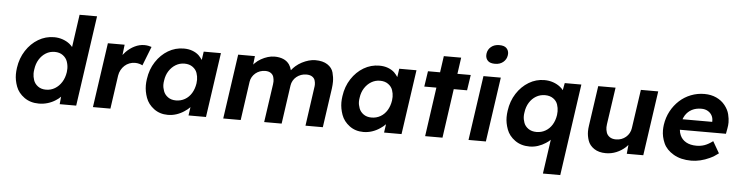

<svg xmlns="http://www.w3.org/2000/svg" viewBox="-55 -1068 6000 1565"><g transform="rotate(5 2945.5 -286.0)"><path d="M277 10Q207 10 157.5 -25.5Q108 -61 89 -112Q70 -163 70 -212Q70 -237 74 -265Q85 -344 125.5 -406.5Q166 -469 225.5 -504.5Q285 -540 355 -540Q392 -540 425 -528.5Q458 -517 483 -497Q496 -486 507 -473L545 -740H688L582 0H447L453 -62Q436 -44 413 -30Q384 -11 349 -0.5Q314 10 277 10ZM325 -108Q365 -108 398 -128Q431 -148 453 -183Q475 -218 482 -265Q484 -280 484 -294Q484 -323 474 -352Q464 -381 437 -401Q410 -421 370 -421Q330 -421 297.5 -401Q265 -381 243.5 -346Q222 -311 216 -265Q213 -247 213 -231Q213 -205 222.5 -176.5Q232 -148 258.5 -128Q285 -108 325 -108Z M719 0 795 -529H932L922 -444Q931 -456 943 -469Q975 -502 1014 -521Q1053 -540 1093 -540Q1110 -540 1125.5 -537Q1141 -534 1152 -530L1091 -374Q1081 -380 1064.5 -384.5Q1048 -389 1030 -389Q1006 -389 984 -380.5Q962 -372 945 -356.5Q928 -341 916.5 -320Q905 -299 901 -274L862 0Z M1332 10Q1266 10 1218 -26Q1170 -62 1151.5 -113.5Q1133 -165 1133 -215Q1133 -239 1137 -266Q1148 -346 1188.5 -408Q1229 -470 1288 -505Q1347 -540 1416 -540Q1455 -540 1486 -528.5Q1517 -517 1539 -497Q1556 -480 1569 -460L1579 -529H1720L1644 0H1501L1511 -69Q1492 -49 1467 -33Q1438 -13 1403.5 -1.5Q1369 10 1332 10ZM1388 -113Q1428 -113 1461 -132Q1494 -151 1515 -185.5Q1536 -220 1543 -266Q1545 -281 1545 -296Q1545 -323 1535.5 -351Q1526 -379 1499 -398.5Q1472 -418 1432 -418Q1393 -418 1360.5 -398.5Q1328 -379 1306 -345Q1284 -311 1278 -266Q1275 -249 1275 -234Q1275 -208 1285.5 -179.5Q1296 -151 1322.5 -132Q1349 -113 1388 -113Z M1785 0 1861 -529H1998L1990 -459Q1995 -465 2001 -471Q2022 -492 2048.5 -507Q2075 -522 2103 -530.5Q2131 -539 2158 -539Q2199 -539 2230 -526Q2261 -513 2280 -486Q2293 -467 2300 -440Q2315 -459 2333 -475Q2356 -495 2383 -509Q2410 -523 2438 -531Q2466 -539 2492 -539Q2554 -539 2591.5 -514.5Q2629 -490 2639.5 -451.5Q2650 -413 2650 -377Q2650 -351 2646 -321L2600 0H2458L2502 -311Q2505 -328 2505 -341Q2505 -358 2499.5 -375.5Q2494 -393 2476.5 -404.5Q2459 -416 2429 -416Q2406 -416 2385.5 -408.5Q2365 -401 2348.5 -387.5Q2332 -374 2321.5 -355.5Q2311 -337 2308 -316L2263 0H2120L2165 -312Q2167 -325 2167 -336Q2167 -354 2161.5 -373Q2156 -392 2138.5 -404Q2121 -416 2093 -416Q2070 -416 2049.5 -408.5Q2029 -401 2013 -387.5Q1997 -374 1986.5 -356Q1976 -338 1973 -317L1928 0Z M2932 10Q2866 10 2818 -26Q2770 -62 2751.5 -113.5Q2733 -165 2733 -215Q2733 -239 2737 -266Q2748 -346 2788.5 -408Q2829 -470 2888 -505Q2947 -540 3016 -540Q3055 -540 3086 -528.5Q3117 -517 3139 -497Q3156 -480 3169 -460L3179 -529H3320L3244 0H3101L3111 -69Q3092 -49 3067 -33Q3038 -13 3003.5 -1.5Q2969 10 2932 10ZM2988 -113Q3028 -113 3061 -132Q3094 -151 3115 -185.5Q3136 -220 3143 -266Q3145 -281 3145 -296Q3145 -323 3135.5 -351Q3126 -379 3099 -398.5Q3072 -418 3032 -418Q2993 -418 2960.5 -398.5Q2928 -379 2906 -345Q2884 -311 2878 -266Q2875 -249 2875 -234Q2875 -208 2885.5 -179.5Q2896 -151 2922.5 -132Q2949 -113 2988 -113Z M3395 -402 3414 -529H3513L3532 -663H3674L3655 -529H3764L3745 -402H3636L3579 0H3437L3494 -402Z M3953 -637Q3912 -637 3894 -655.5Q3876 -674 3876 -701Q3876 -708 3877 -715Q3882 -749 3908.5 -770.5Q3935 -792 3975 -792Q4016 -792 4034 -773.5Q4052 -755 4052 -729Q4052 -722 4051 -715Q4046 -681 4019.5 -659Q3993 -637 3953 -637ZM3792 0 3868 -529H4010L3934 0Z M4420 220 4460 -60Q4444 -44 4423 -31Q4394 -12 4360.5 -1Q4327 10 4292 10Q4222 10 4172.5 -25.5Q4123 -61 4104 -112.5Q4085 -164 4085 -212Q4085 -238 4089 -265Q4100 -345 4140 -407Q4180 -469 4239 -504.5Q4298 -540 4366 -540Q4405 -540 4438 -528.5Q4471 -517 4495 -498Q4511 -486 4522 -471L4533 -530H4669L4562 220ZM4338 -113Q4378 -113 4411 -132Q4444 -151 4465 -185Q4486 -219 4493 -265Q4495 -281 4495 -295Q4495 -323 4485.5 -351.5Q4476 -380 4449 -399Q4422 -418 4382 -418Q4342 -418 4309 -398.5Q4276 -379 4254.5 -344.5Q4233 -310 4227 -265Q4224 -248 4224 -233Q4224 -207 4234 -179Q4244 -151 4271 -132Q4298 -113 4338 -113Z M4916 10Q4858 10 4820 -15.5Q4782 -41 4769 -79.5Q4756 -118 4756 -154Q4756 -177 4760 -203L4807 -529H4949L4905 -226Q4903 -213 4903 -201Q4903 -180 4910 -158.5Q4917 -137 4937 -123Q4957 -109 4989 -109Q5012 -109 5032.5 -116.5Q5053 -124 5069.5 -138Q5086 -152 5096.5 -171Q5107 -190 5110 -212L5156 -529H5298L5222 0H5087L5094 -73Q5086 -63 5076 -54Q5043 -24 5002 -7Q4961 10 4916 10Z M5615 10Q5529 10 5469.5 -25Q5410 -60 5387 -112Q5364 -164 5364 -217Q5364 -238 5367 -261Q5376 -323 5403.5 -374Q5431 -425 5472 -462.5Q5513 -500 5565.5 -520.5Q5618 -541 5676 -541Q5730 -541 5773.5 -521Q5817 -501 5845 -465.5Q5873 -430 5882 -393Q5891 -356 5891 -327Q5891 -303 5886 -277L5878 -233H5501Q5503 -209 5512 -189Q5527 -154 5561.5 -134.5Q5596 -115 5647 -115Q5682 -115 5713 -126Q5744 -137 5780 -164L5835 -69Q5802 -43 5764.5 -25.5Q5727 -8 5689 1Q5651 10 5615 10ZM5758 -320V-324Q5758 -328 5758 -331Q5758 -354 5746.5 -374Q5735 -394 5713 -406.5Q5691 -419 5661 -419Q5617 -419 5584 -402Q5551 -385 5530 -352Q5521 -337 5515 -320Z"/></g></svg>

Font: Lexend SemBd
Style: Italic
Weight: 600
Italic angle: -8.13011°
Designer: Bonnie Shaver-Troup, Thomas Jockin
Foundry: Lexend
Version: Version 1.007